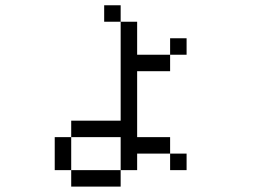

<svg xmlns="http://www.w3.org/2000/svg" viewBox="-20 -645 1040 728"><path d="M687.5 0V-62.5H625V0ZM687.5 -437.5V-500H625V-437.5H500Q500 -437.5 500 -562.5H437.5Q437.5 -562.5 437.5 -187.5H250V-125H187.5Q187.5 -125 187.5 0H250V62.5H437.5V0H250Q250 0 250 -125H437.5Q437.5 -125 437.5 0H500V-62.5H625V-125H500Q500 -125 500 -375H625V-437.5ZM437.5 -562.5V-625H375V-562.5Z"/></svg>

Font: Unifont
Style: Regular
Weight: 500
Version: Version 13.0.05